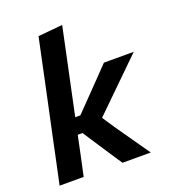

<svg xmlns="http://www.w3.org/2000/svg" viewBox="-135 -848 859 952"><g transform="rotate(-20 294.5 -372.0)"><path d="M16.5 0Q28 -54 39 -105Q49.5 -155.5 62.5 -216.5L121.5 -493.5Q134.5 -555 147 -614.5L172 -732.5L301 -744.5Q288.5 -685 275.5 -623.2Q262.5 -561.5 248 -493.5L205.5 -292.5H232.5L302.5 -364.5Q335 -398 367.2 -431.2Q399.5 -464.5 431.5 -498H589L498 -409Q452.5 -364.5 406.5 -319.5L329.5 -244L371.5 -180.5Q403 -135.5 434.8 -90Q466.5 -44.5 497.5 0H348.5Q327.5 -31.5 306.5 -63.2Q285.5 -95 264.5 -127L212.5 -206.5H187.5L184.5 -193Q173.5 -140.5 164 -95Q154 -49.5 143.5 0Z"/></g></svg>

Font: Heraclito SemiBold
Style: Italic
Weight: 600
Italic angle: -12°
Designer: Kostas Bartsokas (font) & Cristiano Sobral (main changes)
Foundry: Kostas Bartsokas (font) & Cristiano Sobral (main changes)
Version: Version 1.00;July 8, 2020;FontCreator 13.0.0.2655 64-bit